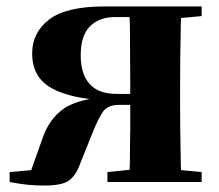

<svg xmlns="http://www.w3.org/2000/svg" viewBox="-20 -566 681 597"><path d="M305 -546H607V-516L543 -510Q542 -495 542 -478Q541 -435 540.5 -389Q540 -343 540 -308V-238Q540 -203 540.5 -157Q541 -111 542 -69Q542 -51 543 -37L607 -31V0H314V-31L383 -38Q383 -52 384 -69Q384 -112 385 -162Q385 -203 385 -240H351Q314 -240 299 -217Q284 -194 269 -156L228 -54Q215 -19 193.5 -4Q172 11 116 11Q92 11 66.5 8.5Q41 6 10 0V-31L77 -37L113 -138Q133 -196 178 -228Q209 -249 259 -258Q211 -264 177 -276Q126 -293 103 -323.5Q80 -354 80 -400Q80 -465 133 -505.5Q186 -546 305 -546ZM383 -513H338Q289 -513 260 -484.5Q231 -456 231 -394Q231 -336 258.5 -305Q286 -274 343 -274H385V-308Q385 -343 384.5 -389Q384 -435 384 -478Q383 -497 383 -513Z"/></svg>

Font: Early Summer Mincho Heavy
Style: Regular
Weight: 900
Designer: GuiWonder
Version: Version 1.002